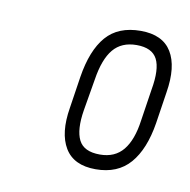

<svg xmlns="http://www.w3.org/2000/svg" viewBox="-44 -733 350 353"><g transform="rotate(10 131.0 -556.5)"><path d="M155 -424Q114 -424 97.5 -451.5Q81 -479 89 -527L98 -586Q106 -637 128.5 -663Q151 -689 193 -689Q234 -689 250.5 -662Q267 -635 259 -586L250 -527Q242 -477 219 -450.5Q196 -424 155 -424ZM158 -452Q186 -452 201.5 -471Q217 -490 222 -527L231 -586Q238 -625 228.5 -643.5Q219 -662 190 -662Q162 -662 146.5 -643.5Q131 -625 125 -586L115 -527Q109 -490 118.5 -471Q128 -452 158 -452Z"/></g></svg>

Font: Sofia Sans Extra Condensed ExtraLight
Style: Italic
Weight: 250
Italic angle: -9°
Version: Version 4.100